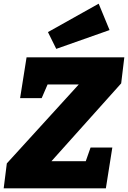

<svg xmlns="http://www.w3.org/2000/svg" viewBox="-33 -1021 694 1041"><path d="M641 -710 624 -569 246 -147H432L458 -221H576L541 0H-13L4 -135L394 -563H225L193 -489H76L111 -710ZM561 -858 272 -756 227 -847 502 -1001Z"/></svg>

Font: Bitter Pro Black
Style: Italic
Weight: 900
Italic angle: -9°
Designer: Sol Matas, and Bitter project Authors
Foundry: Sol Matas
Version: Version 1.010